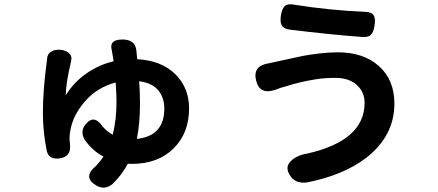

<svg xmlns="http://www.w3.org/2000/svg" viewBox="-20 -807 2040 894"><path d="M617.2 -160.2Q745.1 -173.8 745.1 -301.8Q745.1 -352.5 716.8 -386.7Q688.5 -420.9 627.9 -428.7Q631.8 -382.8 631.8 -324.2Q631.8 -232.4 617.2 -160.2ZM860.4 -302.7Q860.4 -186.5 787.6 -115.2Q714.8 -43.9 593.8 -43.9Q581.1 -43.9 575.2 -44.9Q548.8 5.9 503.9 49.8Q467.8 79.1 429.7 57.6Q362.3 18.6 426.8 -34.2Q450.2 -59.6 461.9 -78.1Q410.2 -104.5 373 -158.2Q354.5 -193.4 374 -221.7Q415 -280.3 457 -218.8Q478.5 -194.3 504.9 -179.7Q522.5 -250 522.5 -334Q522.5 -364.3 518.6 -422.9Q432.6 -400.4 376 -335.4Q319.3 -270.5 307.6 -199.2Q303.7 -180.7 303.7 -161.1Q303.7 -158.2 305.7 -136.7Q313.5 -77.1 256.8 -69.3Q208 -63.5 198.2 -102.5Q179.7 -192.4 179.7 -281.2Q179.7 -388.7 199.2 -531.2V-533.2Q200.2 -555.7 217.8 -566.4Q235.4 -577.1 260.7 -575.2Q287.1 -573.2 302.2 -558.6Q317.4 -543.9 310.5 -521.5V-519.5Q287.1 -421.9 286.1 -363.3Q324.2 -424.8 382.8 -465.3Q441.4 -505.9 508.8 -521.5Q505.9 -544.9 501 -569.3V-571.3Q486.3 -621.1 544.9 -623Q606.4 -625 614.3 -577.1Q615.2 -566.4 619.1 -531.2Q731.4 -525.4 795.9 -461.9Q860.4 -398.4 860.4 -302.7Z M1685.5 -72.3Q1581.1 7.8 1412.1 42Q1352.5 50.8 1328.1 5.9Q1306.6 -29.3 1334 -56.6Q1361.3 -84 1410.2 -91.8Q1677.7 -152.3 1677.7 -328.1Q1677.7 -378.9 1640.6 -412.1Q1603.5 -445.3 1538.1 -444.3Q1515.6 -444.3 1493.7 -442.9Q1471.7 -441.4 1448.7 -437.5Q1425.8 -433.6 1410.2 -430.7Q1394.5 -427.7 1371.1 -421.9Q1347.7 -416 1339.4 -413.6Q1331.1 -411.1 1308.6 -404.3Q1286.1 -397.5 1285.2 -397.5L1261.7 -388.7Q1189.5 -364.3 1172.9 -430.7Q1154.3 -502 1234.4 -512.7Q1237.3 -513.7 1242.7 -514.6Q1248 -515.6 1252.4 -516.6Q1256.8 -517.6 1260.7 -518.6Q1270.5 -520.5 1318.4 -531.2Q1366.2 -542 1394 -547.4Q1421.9 -552.7 1467.8 -558.1Q1513.7 -563.5 1553.7 -563.5Q1671.9 -563.5 1744.1 -499.5Q1816.4 -435.5 1816.4 -324.2Q1816.4 -174.8 1685.5 -72.3ZM1667 -634.8Q1521.5 -645.5 1330.1 -668.9Q1300.8 -672.9 1292 -688.5Q1283.2 -704.1 1288.1 -735.4Q1293 -767.6 1306.6 -779.3Q1320.3 -791 1349.6 -785.2Q1514.6 -758.8 1679.7 -752Q1710.9 -751 1720.2 -735.4Q1729.5 -719.7 1723.6 -685.5Q1718.8 -656.2 1706.5 -644.5Q1694.3 -632.8 1667 -634.8Z"/></svg>

Font: GenSenMaruGothic TW TTF Bold
Style: Regular
Weight: 700
Version: Version 1.301